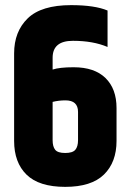

<svg xmlns="http://www.w3.org/2000/svg" viewBox="-20 -718 504 748"><path d="M235 -327Q209 -327 185 -321V-172Q185 -147 195 -134.5Q205 -122 234 -122Q263 -122 273.5 -134.5Q284 -147 284 -172V-282Q284 -327 235 -327ZM35 -510Q35 -595 88 -646.5Q141 -698 257 -698Q349 -698 399 -677V-535Q343 -559 264 -559Q185 -559 185 -493V-447Q212 -456 267 -456Q348 -456 391 -414Q434 -372 434 -297V-169Q434 -86 385 -38Q336 10 234 10Q132 10 83.5 -37.5Q35 -85 35 -169Z"/></svg>

Font: Khand
Style: Bold
Weight: 700
Designer: Devanagari: Sanchit Sawaria, Jyotish Sonowal; Latin: Satya Rajpurohit
Foundry: Indian Type Foundry
Version: Version 1.101;PS 1.0;hotconv 1.0.78;makeotf.lib2.5.61930; tt